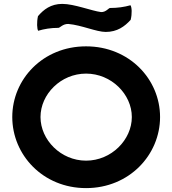

<svg xmlns="http://www.w3.org/2000/svg" viewBox="-20 -953 883 986"><path d="M545 -912C538 -912 524 -890 499 -891C451 -897 361 -933 300 -933C241 -933 204 -904 175 -870C168 -838 170 -804 176 -795C206 -804 240 -810 280 -810C288 -810 303 -831 331 -830C399 -824 475 -789 523 -789C582 -789 620 -817 651 -851C659 -883 657 -917 650 -926C618 -917 584 -912 545 -912ZM188 -352C188 -469 292 -575 422 -575C552 -575 657 -469 657 -352C657 -235 552 -128 422 -128C292 -128 188 -235 188 -352ZM43 -352C43 -158 200 13 422 13C644 13 802 -158 802 -352C802 -546 644 -715 422 -715C200 -715 43 -546 43 -352Z"/></svg>

Font: Bluebird
Style: Ext
Weight: 400
Designer: Jasper
Foundry: Cannot Into Space Fonts
Version: Version 0.98